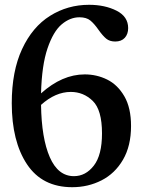

<svg xmlns="http://www.w3.org/2000/svg" viewBox="-20 -770 604 800"><path d="M351 -750Q417 -750 465.5 -725.5Q514 -701 514 -653Q514 -628 500 -612.5Q486 -597 460 -597Q437 -597 422.5 -609Q408 -621 391 -645Q373 -671 356.5 -684.5Q340 -698 311 -698Q272 -698 237 -668.5Q202 -639 178 -568.5Q154 -498 151 -381Q239 -460 333 -460Q383 -460 426.5 -438.5Q470 -417 498 -369Q526 -321 526 -245Q526 -162 492.5 -104.5Q459 -47 403 -18.5Q347 10 281 10Q156 10 92.5 -85.5Q29 -181 29 -340Q29 -473 72 -565.5Q115 -658 188.5 -704Q262 -750 351 -750ZM288 -36Q337 -36 371 -80Q405 -124 405 -214Q405 -312 366.5 -349.5Q328 -387 275 -387Q211 -387 151 -333Q153 -194 187.5 -115Q222 -36 288 -36Z"/></svg>

Font: Minipax
Style: Bold
Weight: 500
Designer: Raphaël Ronot, Igor Stepanchenko (Cyrillic)
Foundry: steppetype
Version: Version 1.002